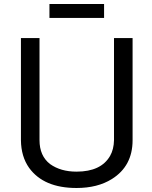

<svg xmlns="http://www.w3.org/2000/svg" viewBox="-20 -920 762 963"><path d="M551.8 -729H645V-216.8Q645 -86.9 541 -22Q469.2 22.9 363.8 22.9Q199.2 22.9 126 -78.1Q85.9 -134.8 85 -216.8V-729H178.2V-216.8Q178.2 -138.2 231 -97.2Q284.2 -59.1 363.8 -59.1Q486.8 -59.1 532.2 -138.2Q550.8 -170.9 551.8 -216.8ZM502 -899.9V-830.1H228V-899.9Z"/></svg>

Font: SolaimanLipi
Style: Normal
Weight: 400
Designer: Solaiman Karim
Foundry: Al Mamun Sumon
Version: Version 2.000